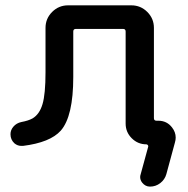

<svg xmlns="http://www.w3.org/2000/svg" viewBox="-20 -565 709 723"><path d="M559.6 -120.1Q559.6 -110.4 569.3 -110.4H576.2Q608.4 -110.4 627.9 -85Q641.6 -67.4 641.6 -46.9Q641.6 -38.1 638.7 -28.3L606.4 90.8Q600.6 111.3 583.5 124.5Q566.4 137.7 544.9 137.7Q527.3 137.7 515.6 123Q507.8 113.3 507.8 101.6Q507.8 96.7 509.8 90.8L538.1 -12.7Q539.1 -15.6 536.6 -18.6Q534.2 -21.5 531.2 -21.5Q499 -21.5 476.1 -44.4Q453.1 -67.4 453.1 -99.6V-446.3Q453.1 -456.1 443.4 -456.1H265.6Q255.9 -456.1 255.9 -446.3V-275.4Q255.9 -127 209 -73.2Q168.9 -28.3 66.4 -15.6Q63.5 -15.6 60.5 -15.6Q45.9 -15.6 34.2 -25.4Q19.5 -39.1 19.5 -59.6Q19.5 -75.2 30.3 -87.9Q42 -101.6 60.5 -105.5Q86.9 -110.4 102.5 -119.1Q128.9 -134.8 140.1 -172.9Q151.4 -210.9 151.4 -293V-460Q151.4 -495.1 176.3 -520Q201.2 -544.9 236.3 -544.9H474.6Q509.8 -544.9 534.7 -520Q559.6 -495.1 559.6 -460Z"/></svg>

Font: Gen Jyuu GothicX Medium
Style: Regular
Weight: 500
Designer: Ryoko NISHIZUKA (kana &amp; ideographs); Paul D. Hunt (Latin, Greek &amp; Cyrillic); Wenlong ZHANG (bopomofo); Sandoll C
Version: Version 1.058.20140828